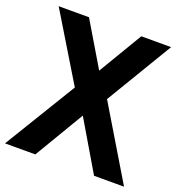

<svg xmlns="http://www.w3.org/2000/svg" viewBox="-146 -852 903 965"><g transform="rotate(20 305.5 -370.0)"><path d="M462.7 0 306.2 -264.8 220.2 -383.8 4.2 -740H166.3L306.2 -505.4L392.2 -384.5L623.1 0ZM-13.5 0 220.2 -383.8 306.2 -505.4 446.1 -740H605.5L392.2 -384.5L306.2 -264.8L148.7 0Z"/></g></svg>

Font: Encode Sans Condensed Thin
Style: Regular
Weight: 100
Width: 3
Designer: Multiple Designers
Foundry: Impallari Type
Version: Version 3.002